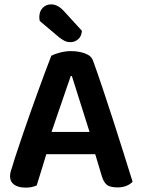

<svg xmlns="http://www.w3.org/2000/svg" viewBox="-20 -849 650 879"><path d="M416 -143H192Q181 -106 168.5 -66Q156 -26 148 0Q138 4 126.5 7Q115 10 98 10Q64 10 45 -3.5Q26 -17 26 -42Q26 -54 29.5 -65.5Q33 -77 38 -92Q46 -120 59.5 -159.5Q73 -199 88.5 -245.5Q104 -292 122 -341.5Q140 -391 156.5 -437.5Q173 -484 188.5 -524.5Q204 -565 215 -594Q228 -601 253.5 -608Q279 -615 305 -615Q340 -615 369 -604.5Q398 -594 406 -571Q426 -516 450 -444.5Q474 -373 498.5 -297Q523 -221 546 -148Q569 -75 587 -17Q577 -6 559.5 1.5Q542 9 518 9Q483 9 468.5 -3.5Q454 -16 446 -43ZM304 -501Q295 -476 284.5 -445Q274 -414 262.5 -380.5Q251 -347 239 -312.5Q227 -278 216 -245H390L309 -501ZM162 -753Q160 -763 160 -771Q160 -797 175.5 -813Q191 -829 214 -829Q243 -829 270 -801L355 -708Q353 -682 337.5 -669Q322 -656 303 -656Q287 -656 275.5 -662Q264 -668 252 -677Z"/></svg>

Font: Baloo Bhai 2 SemiBold
Style: Regular
Weight: 600
Designer: Supriya Tembe, Noopur Datye and Ek Type
Foundry: Ek Type
Version: Version 1.640;PS 1.000;hotconv 16.6.51;makeotf.lib2.5.65220;